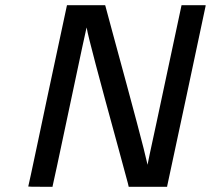

<svg xmlns="http://www.w3.org/2000/svg" viewBox="-20 -714 806 734"><path d="M311 -609Q310 -608 246 -305.5Q182 -3 181 -2V0H134Q88 0 88 -1L98 -46Q107 -90 126 -177.5Q145 -265 162 -348L236 -694H382L383 -691Q383 -690 411 -587Q530 -151 541 -97L544 -84L545 -89Q545 -90 553 -128Q561 -166 578.5 -246Q596 -326 610 -394L674 -694H766V-691Q766 -690 693 -347.5Q620 -5 619 -2V0H472L469 -13Q466 -25 433 -146Q319 -561 312 -605Z"/></svg>

Font: KaTeX_SansSerif
Style: Italic
Weight: 400
Version: Version 1.1; ttfautohint (v1.3)